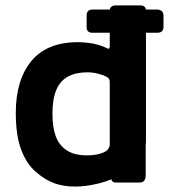

<svg xmlns="http://www.w3.org/2000/svg" viewBox="-20 -674 626 709"><path d="M301 -100.3Q337 -100.3 361.2 -110.5Q385.3 -120.7 385.3 -141.7V-370.7Q386 -384 374 -390.3Q360 -397.7 344 -401.3Q323.7 -407 303.3 -407Q261 -407 232 -391.8Q203 -376.7 188.3 -342.8Q173.7 -309 173.7 -252.7Q173.7 -204.3 185.8 -171Q198 -137.7 226.2 -119Q254.3 -100.3 301 -100.3ZM385.3 -504V-634.7Q386 -653.3 405.3 -654H498.3Q519.7 -654 519 -633V-152Q518.3 -114.7 496 -84Q473.7 -53.3 431.2 -30.3Q388.7 -7.3 342.7 3.8Q296.7 15 258 15Q213.7 15 179.5 2.3Q145.3 -10.3 111.2 -40.3Q77 -70.3 57.7 -122.5Q38.3 -174.7 38.3 -257.3Q38.3 -378.7 95.7 -448.5Q153 -518.3 268.7 -518.3Q284.3 -518.3 309.5 -515.3Q334.7 -512.3 361.7 -502L374.3 -496.3Q385.3 -489 385.3 -504ZM391.7 -206.7H518V-28Q518 0 496.3 0H407.3Q390 0 390 -20.7ZM300 -573.7V-616.7Q300 -638.7 321 -638.7H560.3Q582.7 -638 583.7 -616.7V-573Q582.7 -553 560.3 -553H321.7Q300 -553 300 -573.7Z"/></svg>

Font: Vivano Light
Style: Regular
Weight: 300
Designer: Joe Prince, Josias Burgherr
Version: Version 2.064;September 19, 2022;FontCreator 14.0.0.2877 64-